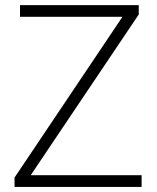

<svg xmlns="http://www.w3.org/2000/svg" viewBox="-20 -734 616 754"><path d="M536.1 0H37.1V-36.6L460.9 -668H58.6V-713.9H524.9V-677.2L100.6 -45.9H536.1Z"/></svg>

Font: Open Sans Light
Style: Regular
Weight: 300
Designer: Monotype Design Team
Foundry: Monotype Imaging Inc.
Version: Version 3.000; ttfautohint (v1.8.4)